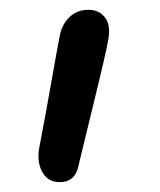

<svg xmlns="http://www.w3.org/2000/svg" viewBox="-20 -369 324 390"><path d="M101.1 1Q76.7 1 65.4 -20.5Q54.2 -42 60.1 -70.8Q73.2 -139.2 84.7 -204.6Q96.2 -270 101.1 -294.9Q105.5 -319.3 121.1 -334.2Q136.7 -349.1 159.2 -349.1Q181.2 -349.1 193.1 -333.7Q205.1 -318.4 200.2 -290Q195.8 -263.2 169.4 -156Q143.1 -48.8 140.1 -35.2Q133.8 1 101.1 1Z"/></svg>

Font: Shantell Sans Irregular Bouncy
Style: Italic
Weight: 400
Italic angle: -11.31°
Designer: Stephen Nixon, Anya Danilova, Shantell Martin
Foundry: Arrow Type
Version: Version 1.006;[9816181b4]